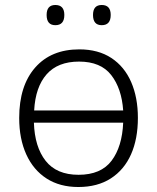

<svg xmlns="http://www.w3.org/2000/svg" viewBox="-20 -740 630 770"><path d="M533 -267Q533 -183 505.5 -121Q478 -59 424.5 -24.5Q371 10 294 10Q220 10 167 -24Q114 -58 85.5 -120.5Q57 -183 57 -267Q57 -396 121 -469Q185 -542 298 -542Q374 -542 426.5 -507.5Q479 -473 506 -411Q533 -349 533 -267ZM297 -493Q212 -493 167 -442Q122 -391 117 -297H474Q468 -385 426 -439Q384 -493 297 -493ZM295 -39Q385 -39 427.5 -95.5Q470 -152 474 -248H116Q119 -151 163 -95Q207 -39 295 -39ZM167 -680Q167 -720 202 -720Q238 -720 238 -680Q238 -639 202 -639Q167 -639 167 -680ZM353 -680Q353 -720 388 -720Q424 -720 424 -680Q424 -639 388 -639Q353 -639 353 -680Z"/></svg>

Font: RS Noto Sans Light
Style: Regular
Weight: 300
Designer: Monotype Design Team
Foundry: Monotype Imaging Inc.
Version: Version 3.10